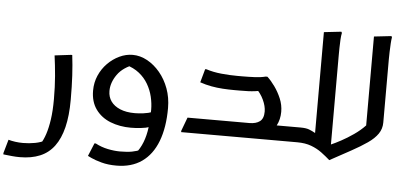

<svg xmlns="http://www.w3.org/2000/svg" viewBox="-111 -890 2648 1280"><g transform="rotate(5 1212.5 -250.0)"><path d="M-24 151Q-3 157 22 160.5Q47 164 74 164Q115 164 154.5 156.5Q194 149 225 132L191 160Q210 131 223.5 90Q237 49 245.5 -8.5Q254 -66 254 -145Q254 -228 248 -299Q242 -370 233 -436L341 -449H350Q358 -384 362 -313Q366 -242 366 -151Q366 -44 347 33.5Q328 111 290.5 161.5Q253 212 195.5 236Q138 260 61 260Q35 260 9.5 257.5Q-16 255 -33 253Q-50 251 -50 251V242Z M707 260Q651 260 607 248Q563 236 538 224Q513 212 513 212L549 125H558Q597 146 641 155Q685 164 723 164Q771 164 803 158Q835 152 865 139L827 169Q857 133 874.5 88Q892 43 899 -11.5Q906 -66 906 -131Q906 -174 895.5 -218Q885 -262 862 -301.5Q839 -341 802 -370.5Q765 -400 712 -415L776 -424Q694 -396 656 -342Q618 -288 618 -232Q618 -192 639 -162.5Q660 -133 700.5 -116Q741 -99 798 -99Q823 -99 856 -103Q889 -107 919 -118L914 -18Q881 -7 845 -3.5Q809 0 781 0Q706 0 644 -24.5Q582 -49 545.5 -99.5Q509 -150 509 -225Q509 -279 529.5 -326Q550 -373 585 -408.5Q620 -444 663.5 -464.5Q707 -485 752 -485Q802 -485 849.5 -459Q897 -433 935 -387.5Q973 -342 995 -282Q1017 -222 1017 -152Q1017 -22 981.5 70.5Q946 163 877 211.5Q808 260 707 260Z M1479 0V-100H1888V-20L1868 0ZM1118 -9 1152 -100H1566Q1610 -100 1635.5 -119Q1661 -138 1661 -185Q1661 -221 1641.5 -263Q1622 -305 1587 -338L1642 -325Q1609 -318 1586.5 -315Q1564 -312 1541 -311Q1518 -310 1483 -310H1447Q1409 -310 1369.5 -312.5Q1330 -315 1292 -322Q1254 -329 1216 -342L1241 -432H1250Q1296 -417 1352 -411.5Q1408 -406 1459 -406H1491Q1532 -406 1574.5 -408Q1617 -410 1647 -418H1659Q1684 -395 1709.5 -359.5Q1735 -324 1753 -281.5Q1771 -239 1771 -193Q1771 -142 1749 -100Q1727 -58 1680 -33L1639 -10Q1621 -5 1600 -2.5Q1579 0 1555 0H1118Z M1888 -100H1908Q1945 -100 1966 -92Q1987 -84 2008 -72V-747L2124 -760L2128 -752Q2124 -734 2122.5 -707Q2121 -680 2120.5 -652Q2120 -624 2120 -604V-5Q2146 -16 2186 -37.5Q2226 -59 2268.5 -88.5Q2311 -118 2343 -152V-747L2459 -760L2463 -752Q2460 -736 2458.5 -710Q2457 -684 2456 -655.5Q2455 -627 2455 -604V-181Q2455 -139 2432 -105.5Q2409 -72 2365 -41.5Q2321 -11 2259 23Q2197 57 2118 100Q2091 76 2060 53Q2029 30 1989 15Q1949 0 1895 0H1868V-80Z"/></g></svg>

Font: Kufam Medium
Style: Italic
Weight: 500
Italic angle: -11°
Designer: Artur Schmal
Foundry: Original Type
Version: Version 1.301; ttfautohint (v1.8.3)